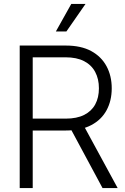

<svg xmlns="http://www.w3.org/2000/svg" viewBox="-20 -960 640 980"><path d="M80.6 0V-727.5H315.9Q393.6 -727.5 445.3 -699.5Q497.1 -671.4 523.7 -622.1Q550.3 -572.8 550.3 -509.3Q550.3 -445.8 523.9 -397.2Q497.6 -348.6 445.6 -321.3Q393.6 -293.9 316.9 -293.9H117.2V-354.5H314.9Q372.1 -354.5 409.7 -373.5Q447.3 -392.6 466.1 -427.2Q484.9 -461.9 484.9 -509.3Q484.9 -557.1 465.8 -592.8Q446.8 -628.4 409.2 -647.9Q371.6 -667.5 314 -667.5H147V0ZM503.4 0 326.7 -328.6H401.9L580.6 0ZM265.1 -799.3 343.8 -939.9H416.5L318.8 -799.3Z"/></svg>

Font: Inter Tight Light
Style: Regular
Weight: 300
Designer: Rasmus Andersson
Foundry: rsms
Version: Version 3.004